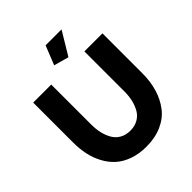

<svg xmlns="http://www.w3.org/2000/svg" viewBox="-244 -1072 1235 1235"><g transform="rotate(-45 373.5 -454.0)"><path d="M424.8 -755.9 323.2 -784.2 375 -914.1H520ZM373 5.9Q306.6 5.9 253.2 -13.2Q199.7 -32.2 163.8 -64.7Q127.9 -97.2 103.8 -142.6Q79.6 -188 68.8 -239Q58.1 -290 58.1 -347.2V-710H222.2V-347.2Q222.2 -304.7 230.5 -268.8Q238.8 -232.9 255.9 -203.4Q272.9 -173.8 303 -157Q333 -140.1 373 -140.1Q413.6 -140.1 443.8 -157.5Q474.1 -174.8 491 -204.8Q507.8 -234.9 515.9 -270.3Q523.9 -305.7 523.9 -347.2V-710H688V-347.2Q688 -272 669.2 -209Q650.4 -146 613 -97.4Q575.7 -48.8 514.4 -21.5Q453.1 5.9 373 5.9Z"/></g></svg>

Font: Rawline ExtraBold
Style: Regular
Weight: 800
Designer: Matt McInerney, Pablo Impallari, Rodrigo Fuenzalida
Foundry: Matt McInerney, Pablo Impallari, Rodrigo Fuenzalida
Version: Version 4.020;PS 004.020;hotconv 1.0.88;makeotf.lib2.5.64775